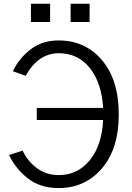

<svg xmlns="http://www.w3.org/2000/svg" viewBox="-20 -959 687 997"><path d="M140.6 -844.7V-939.5H240.2V-844.7ZM346.7 -844.7V-939.5H445.3V-844.7ZM27.3 -154.3 97.7 -176.8Q122.1 -123 170.9 -86.4Q219.7 -49.8 285.2 -49.8Q382.8 -49.8 445.8 -126.5Q508.8 -203.1 515.6 -335.9H170.9V-398.4H515.6Q507.8 -529.3 446.3 -606Q384.8 -682.6 285.2 -682.6Q178.7 -682.6 113.3 -565.4L46.9 -588.9Q77.1 -654.3 137.7 -701.7Q198.2 -749 284.2 -749Q422.9 -749 509.8 -646.5Q596.7 -543.9 596.7 -365.2Q596.7 -186.5 509.3 -84.5Q421.9 17.6 284.2 17.6Q188.5 17.6 124 -33.2Q59.6 -84 27.3 -154.3Z"/></svg>

Font: Gothic A1
Style: Regular
Weight: 400
Designer: HanYang I&C Co.,Ltd.
Foundry: HanYang I&C Co.,Ltd.
Version: Version 2.50